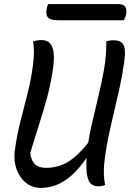

<svg xmlns="http://www.w3.org/2000/svg" viewBox="-20 -903 640 939"><path d="M494 1Q488 4 483 5.5Q478 7 472.5 7.5Q467 8 461 8Q448 8 437.5 4Q427 0 419.5 -10Q412 -20 407.5 -38Q403 -56 402.5 -84.5Q402 -113 405 -153Q412 -221 427.5 -289.5Q443 -358 460 -427Q477 -496 489 -565Q501 -634 500 -701Q507 -703 512.5 -704Q518 -705 524 -705.5Q530 -706 536 -706Q560 -706 573.5 -696Q587 -686 590 -662Q593 -638 587 -597Q578 -533 564.5 -471.5Q551 -410 536.5 -350Q522 -290 509.5 -229.5Q497 -169 490 -105Q487 -77 488 -50.5Q489 -24 494 1ZM180 16Q146 16 120.5 0.5Q95 -15 78 -41Q61 -67 54.5 -99Q48 -131 52 -163Q61 -234 78.5 -303.5Q96 -373 113.5 -441Q131 -509 140 -575Q146 -616 146 -645.5Q146 -675 142 -701Q154 -704 163.5 -705.5Q173 -707 184 -707Q210 -707 224.5 -691.5Q239 -676 242.5 -643.5Q246 -611 238 -558Q227 -488 210.5 -426.5Q194 -365 173 -300Q152 -235 128 -155Q132 -118 151 -100Q170 -82 205 -82Q245 -82 282 -96Q319 -110 360 -148Q401 -186 451 -259L428 -126L402 -129Q367 -78 331 -46Q295 -14 257.5 1Q220 16 180 16ZM216 -883H559Q583 -883 592 -870.5Q601 -858 597 -835Q596 -826 592.5 -818Q589 -810 585 -804H268Q241 -804 227 -809.5Q213 -815 209 -826.5Q205 -838 208 -857Q209 -865 211 -871.5Q213 -878 216 -883Z"/></svg>

Font: Rec Mono Duotone
Style: Italic
Weight: 400
Italic angle: -10°
Monospace: yes
Version: Version 1.085; ttfautohint (v1.8.4.7-5d5b)